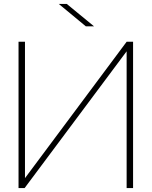

<svg xmlns="http://www.w3.org/2000/svg" viewBox="-20 -964 777 984"><path d="M75 -750H108V-51L629 -750H662V0H629V-701L106 0H75ZM281 -944H322L462 -829H420Z"/></svg>

Font: Poiret One
Style: Regular
Weight: 400
Designer: Denis Masharov (denis.masharov@gmail.com), Cyreal (Charset Expansion)
Foundry: Denis Masharov
Version: Version 1.101